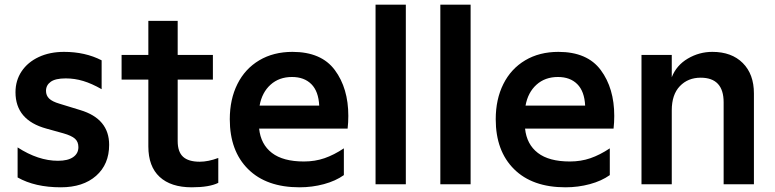

<svg xmlns="http://www.w3.org/2000/svg" viewBox="-20 -785 3300 818"><path d="M55 -29V-157Q143 -100 227 -100Q269 -100 291.5 -115.5Q314 -131 314 -158Q314 -181 299.5 -194Q285 -207 250 -217L178 -237Q46 -273 46 -392Q46 -442 72 -481Q98 -520 145 -542Q192 -564 253 -564Q343 -564 413 -528V-405Q371 -429 334.5 -440Q298 -451 260 -451Q216 -451 196 -436.5Q176 -422 176 -398Q176 -378 189.5 -365Q203 -352 234 -343L322 -316Q445 -279 445 -168Q445 -85 389.5 -36Q334 13 239 13Q129 13 55 -29Z M612 -161V-446H498V-551H612V-696H737V-551H887V-446H737V-184Q737 -138 760 -117Q783 -96 831 -96Q867 -96 910 -112V-6Q872 13 797 13Q708 13 660 -31.5Q612 -76 612 -161Z M959 -277Q959 -362 991.5 -427Q1024 -492 1084.5 -528Q1145 -564 1226 -564Q1349 -564 1406.5 -486.5Q1464 -409 1464 -291Q1464 -264 1461 -237H1084Q1091 -170 1138.5 -133.5Q1186 -97 1275 -97Q1322 -97 1362.5 -111Q1403 -125 1445 -153V-39Q1410 -14 1360 -0.5Q1310 13 1256 13Q1115 13 1037 -64.5Q959 -142 959 -277ZM1340 -335Q1337 -396 1306.5 -426.5Q1276 -457 1224 -457Q1169 -457 1132.5 -424Q1096 -391 1086 -335Z M1580 -765H1709V0H1580Z M1856 -765H1985V0H1856Z M2092 -277Q2092 -362 2124.5 -427Q2157 -492 2217.5 -528Q2278 -564 2359 -564Q2482 -564 2539.5 -486.5Q2597 -409 2597 -291Q2597 -264 2594 -237H2217Q2224 -170 2271.5 -133.5Q2319 -97 2408 -97Q2455 -97 2495.5 -111Q2536 -125 2578 -153V-39Q2543 -14 2493 -0.5Q2443 13 2389 13Q2248 13 2170 -64.5Q2092 -142 2092 -277ZM2473 -335Q2470 -396 2439.5 -426.5Q2409 -457 2357 -457Q2302 -457 2265.5 -424Q2229 -391 2219 -335Z M2713 -551H2842V-456Q2862 -507 2910.5 -535.5Q2959 -564 3015 -564Q3097 -564 3144.5 -516.5Q3192 -469 3192 -387V0H3063V-349Q3063 -454 2965 -454Q2911 -454 2876.5 -418Q2842 -382 2842 -315V0H2713Z"/></svg>

Font: Application Semibold
Style: Regular
Weight: 600
Designer: Wei Huang
Foundry: Wei Huang
Version: Version 0.012